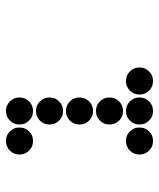

<svg xmlns="http://www.w3.org/2000/svg" viewBox="35 -570 530 640"><g transform="rotate(-90 300.0 -250.0)"><path d="M149 -495Q131 -495 118 -482Q105 -469 105 -451V-449Q105 -431 118 -418Q131 -405 149 -405H151Q169 -405 182 -418Q195 -431 195 -449V-451Q195 -469 182 -482Q169 -495 151 -495ZM249 -495Q231 -495 218 -482Q205 -469 205 -451V-449Q205 -431 218 -418Q231 -405 249 -405H251Q269 -405 282 -418Q295 -431 295 -449V-451Q295 -469 282 -482Q269 -495 251 -495ZM249 -395Q231 -395 218 -382Q205 -369 205 -351V-349Q205 -331 218 -318Q231 -305 249 -305H251Q269 -305 282 -318Q295 -331 295 -349V-351Q295 -369 282 -382Q269 -395 251 -395ZM249 -295Q231 -295 218 -282Q205 -269 205 -251V-249Q205 -231 218 -218Q231 -205 249 -205H251Q269 -205 282 -218Q295 -231 295 -249V-251Q295 -269 282 -282Q269 -295 251 -295ZM249 -195Q231 -195 218 -182Q205 -169 205 -151V-149Q205 -131 218 -118Q231 -105 249 -105H251Q269 -105 282 -118Q295 -131 295 -149V-151Q295 -169 282 -182Q269 -195 251 -195ZM149 -95Q131 -95 118 -82Q105 -69 105 -51V-49Q105 -31 118 -18Q131 -5 149 -5H151Q169 -5 182 -18Q195 -31 195 -49V-51Q195 -69 182 -82Q169 -95 151 -95ZM249 -95Q231 -95 218 -82Q205 -69 205 -51V-49Q205 -31 218 -18Q231 -5 249 -5H251Q269 -5 282 -18Q295 -31 295 -49V-51Q295 -69 282 -82Q269 -95 251 -95ZM349 -95Q331 -95 318 -82Q305 -69 305 -51V-49Q305 -31 318 -18Q331 -5 349 -5H351Q369 -5 382 -18Q395 -31 395 -49V-51Q395 -69 382 -82Q369 -95 351 -95Z"/></g></svg>

Font: Doto Black Rounded Black
Style: Regular
Weight: 900
Monospace: yes
Version: Version 1.000